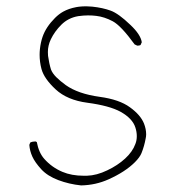

<svg xmlns="http://www.w3.org/2000/svg" viewBox="-20 -577 540 601"><path d="M437.5 -156.7Q437.5 -172.9 430.7 -190.4Q419.9 -217.3 386.7 -241.2Q353.5 -265.6 292 -273.9Q224.6 -283.2 186 -310.5Q168.5 -323.2 156.2 -335.4Q144 -347.7 139.6 -359.4Q133.8 -377.9 130.4 -402.3Q129.9 -408.2 129.9 -414.1Q129.9 -434.6 139.2 -454.1Q150.9 -478.5 171.9 -499.5Q193.4 -521 224.6 -526.4Q241.7 -528.8 255.6 -528.8Q269.5 -528.8 281.2 -527.3Q306.6 -524.4 332.8 -510.5Q358.9 -496.6 401.4 -438Q409.7 -434.1 409.7 -434.1Q416.5 -434.1 419.9 -436L423.8 -444.8Q420.4 -468.8 387.7 -499.5Q351.1 -534.7 326.4 -543.7Q301.8 -552.7 269 -556.2Q259.3 -557.1 252.9 -557.1Q246.6 -557.1 243.7 -557.1Q240.7 -557.1 237.5 -556.9Q234.4 -556.6 231.2 -556.4Q228 -556.2 224.9 -555.7Q221.7 -555.2 218.8 -554.7Q195.3 -550.3 177.7 -540.5Q164.6 -533.2 152.3 -521Q124 -492.7 113.3 -461.9Q107.4 -444.8 105 -423.8Q104 -414.6 104 -405.3Q104 -383.3 109.9 -360.8Q118.2 -330.6 154.3 -297.1Q190.4 -263.7 253.4 -255.4Q322.8 -246.1 357.4 -227.1Q395 -206.1 403.8 -177.7Q408.2 -164.1 408.2 -150.9Q408.2 -137.7 403.8 -126.5Q395 -102.1 371.6 -80.6Q348.1 -59.1 315.9 -43.9Q282.7 -27.8 252 -26.9Q246.6 -26.9 241.7 -26.9Q204.1 -26.9 175.3 -39.1Q142.1 -53.2 118.7 -79.6Q101.6 -98.6 95.2 -132.3Q91.3 -134.3 91.3 -134.3Q82 -134.3 74.7 -130.9L71.8 -123.5Q73.2 -104.5 81.3 -86.7Q89.4 -68.8 109.4 -46.9Q128.9 -25.9 162.6 -13.2Q196.3 -0.5 233.9 3.4Q279.8 2.4 319.8 -15.6Q372.1 -39.1 402.3 -69.3Q417.5 -84.5 422.9 -97.7Q431.6 -119.1 436 -143.6Q437.5 -149.9 437.5 -156.7Z"/></svg>

Font: NaikaiFont
Style: ExtraLight
Weight: 200
Version: Version 1.89